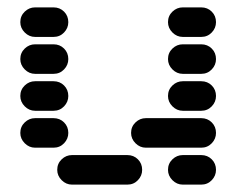

<svg xmlns="http://www.w3.org/2000/svg" viewBox="-20 -510 640 520"><path d="M435 -50Q435 -34 447 -22Q459 -10 475 -10H525Q542 -10 553.5 -22Q565 -34 565 -50Q565 -67 553.5 -78.5Q542 -90 525 -90H475Q459 -90 447 -78.5Q435 -67 435 -50ZM135 -50Q135 -34 147 -22Q159 -10 175 -10H325Q342 -10 353.5 -22Q365 -34 365 -50Q365 -67 353.5 -78.5Q342 -90 325 -90H175Q159 -90 147 -78.5Q135 -67 135 -50ZM335 -150Q335 -134 347 -122Q359 -110 375 -110H525Q542 -110 553.5 -122Q565 -134 565 -150Q565 -167 553.5 -178.5Q542 -190 525 -190H375Q359 -190 347 -178.5Q335 -167 335 -150ZM35 -150Q35 -134 47 -122Q59 -110 75 -110H125Q142 -110 153.5 -122Q165 -134 165 -150Q165 -167 153.5 -178.5Q142 -190 125 -190H75Q59 -190 47 -178.5Q35 -167 35 -150ZM435 -250Q435 -234 447 -222Q459 -210 475 -210H525Q542 -210 553.5 -222Q565 -234 565 -250Q565 -267 553.5 -278.5Q542 -290 525 -290H475Q459 -290 447 -278.5Q435 -267 435 -250ZM35 -250Q35 -234 47 -222Q59 -210 75 -210H125Q142 -210 153.5 -222Q165 -234 165 -250Q165 -267 153.5 -278.5Q142 -290 125 -290H75Q59 -290 47 -278.5Q35 -267 35 -250ZM435 -350Q435 -334 447 -322Q459 -310 475 -310H525Q542 -310 553.5 -322Q565 -334 565 -350Q565 -367 553.5 -378.5Q542 -390 525 -390H475Q459 -390 447 -378.5Q435 -367 435 -350ZM35 -350Q35 -334 47 -322Q59 -310 75 -310H125Q142 -310 153.5 -322Q165 -334 165 -350Q165 -367 153.5 -378.5Q142 -390 125 -390H75Q59 -390 47 -378.5Q35 -367 35 -350ZM435 -450Q435 -434 447 -422Q459 -410 475 -410H525Q542 -410 553.5 -422Q565 -434 565 -450Q565 -467 553.5 -478.5Q542 -490 525 -490H475Q459 -490 447 -478.5Q435 -467 435 -450ZM35 -450Q35 -434 47 -422Q59 -410 75 -410H125Q142 -410 153.5 -422Q165 -434 165 -450Q165 -467 153.5 -478.5Q142 -490 125 -490H75Q59 -490 47 -478.5Q35 -467 35 -450Z"/></svg>

Font: Matrix Sans Raster
Style: Regular
Weight: 400
Designer: Brad Neil
Version: Version 1.100